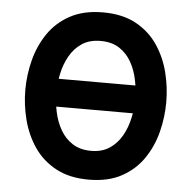

<svg xmlns="http://www.w3.org/2000/svg" viewBox="-52 -764 826 828"><g transform="rotate(5 361.0 -350.0)"><path d="M114.4 -289.6V-410H608.4V-289.6ZM361.4 12Q277.7 12 219.2 -19.8Q160.7 -51.5 124.8 -104.2Q89 -157 72.5 -221Q56 -285 56 -350Q56 -415 72.5 -479Q89 -543 124.8 -595.8Q160.7 -648.5 219.2 -680.2Q277.7 -712 361.4 -712Q445.6 -712 503.8 -680.2Q562 -648.5 597.9 -595.8Q633.7 -543 650 -479Q666.2 -415 666.2 -350Q666.2 -285 650 -221Q633.7 -157 597.9 -104.2Q562 -51.5 503.8 -19.8Q445.6 12 361.4 12ZM361.4 -112.6Q408.6 -112.6 441.2 -134.5Q473.8 -156.4 493.9 -192Q513.9 -227.6 522.8 -269.2Q531.8 -310.8 531.8 -350Q531.8 -392.2 523.1 -434.3Q514.5 -476.4 494.8 -511.3Q475 -546.2 442.2 -567.3Q409.5 -588.4 361.4 -588.4Q313.2 -588.4 280.4 -566.3Q247.7 -544.3 227.8 -508.7Q207.9 -473.1 199.2 -431.2Q190.4 -389.4 190.4 -350Q190.4 -308.4 199.3 -266.4Q208.2 -224.5 228.2 -189.6Q248.3 -154.6 281.1 -133.6Q313.8 -112.6 361.4 -112.6Z"/></g></svg>

Font: Overpass
Style: Regular
Weight: 400
Designer: Delve Withrington, Dave Bailey, Thomas Jockin
Foundry: Delve Fonts LLC
Version: Version 4.000